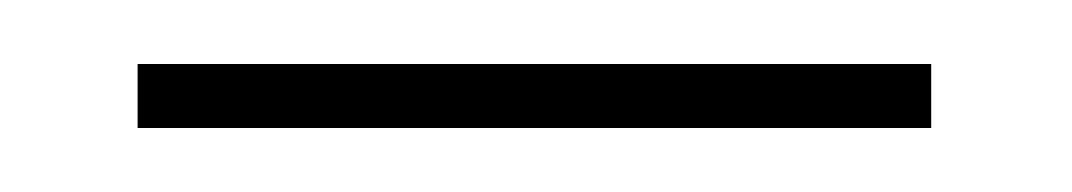

<svg xmlns="http://www.w3.org/2000/svg" viewBox="-20 -303 335 60"><path d="M23 -263V-283H271V-263Z"/></svg>

Font: Noto Serif Display SemiCondensed Extra
Style: Regular
Weight: 800
Width: 4
Designer: Monotype Design Team
Foundry: Monotype Imaging Inc.
Version: Version 1.900